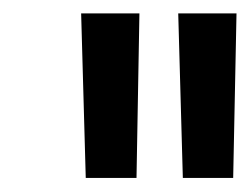

<svg xmlns="http://www.w3.org/2000/svg" viewBox="-20 -735 369 283"><path d="M99.6 -715.3H185.5L181.2 -472.7H106.4ZM242.7 -715.3H328.6L323.7 -472.7H249.5Z"/></svg>

Font: Meera Inimai
Style: Regular
Weight: 400
Version: 2.0.0+20160526